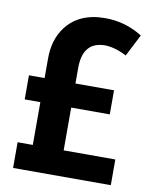

<svg xmlns="http://www.w3.org/2000/svg" viewBox="-78 -731 620 790"><g transform="rotate(10 232.0 -336.5)"><path d="M439.5 0V-107.4H223.6V-286.1H384.8V-386.7H223.6V-452.1Q223.6 -552.7 301.8 -561.5Q308.6 -562.5 315.4 -562.5Q359.4 -561.5 407.2 -536.1L454.1 -627.9Q382.8 -672.9 297.9 -672.9Q188.5 -672.9 133.8 -599.6Q94.7 -546.9 94.7 -468.8V-386.7H29.3V-286.1H94.7V-107.4H31.2V0Z"/></g></svg>

Font: Yaldevi Colombo
Style: Bold
Weight: 700
Designer: Sol Matas, Denzil Rajitha, Kosala Senevirathne and Pathum Egodawatta
Foundry: Mooniak
Version: Version 1.020 ; ttfautohint (v1.6)